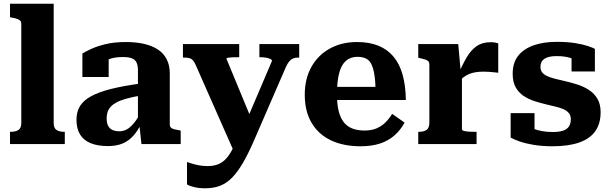

<svg xmlns="http://www.w3.org/2000/svg" viewBox="-20 -778 3297 1037"><path d="M270 -758V-114Q270 -86 285.5 -76Q301 -66 327 -66H330V0H34V-66H37Q64 -66 79.5 -76Q95 -86 95 -114V-650Q95 -660 89.5 -666Q84 -672 72.5 -676Q61 -680 43 -683L34 -685V-758Z M740 -327V-262Q694 -254 662 -245Q630 -236 609.5 -225Q589 -214 577.5 -201Q566 -188 561 -172.5Q556 -157 556 -139Q556 -114 564 -98.5Q572 -83 587.5 -76Q603 -69 624 -69Q646 -69 664.5 -79Q683 -89 701.5 -111Q720 -133 739 -167L745 -115Q725 -72 699.5 -44Q674 -16 641 -2.5Q608 11 563 11Q508 11 470 -4.5Q432 -20 412.5 -51.5Q393 -83 393 -131Q393 -174 412 -205Q431 -236 472.5 -258.5Q514 -281 579.5 -297.5Q645 -314 740 -327ZM744 0 732 -110 725 -109V-400Q725 -423 718 -439Q711 -455 693.5 -462.5Q676 -470 643 -470Q597 -470 566.5 -457.5Q536 -445 524 -429Q517 -435 516.5 -443Q516 -451 522 -459Q528 -467 539 -472.5Q550 -478 567 -478V-362H425V-489Q441 -499 472 -513.5Q503 -528 550 -539.5Q597 -551 660 -551Q714 -551 758 -541Q802 -531 833 -510.5Q864 -490 880.5 -457.5Q897 -425 897 -381V-106Q897 -95 903 -89Q909 -83 920.5 -80Q932 -77 950 -74L956 -72V0Z M1351 -103 1305 -22 1248 51 1037 -427Q1030 -443 1022 -452Q1014 -461 1002.5 -464Q991 -467 974 -467H968V-540H1272V-469H1267Q1251 -469 1236 -468.5Q1221 -468 1212 -466.5Q1203 -465 1203 -461ZM1351 -17Q1321 52 1292.5 101Q1264 150 1234.5 180.5Q1205 211 1169.5 225Q1134 239 1088 239Q1055 239 1028.5 232.5Q1002 226 990 218V97Q994 98 1010 103.5Q1026 109 1050 114Q1074 119 1100 119Q1128 119 1150.5 112Q1173 105 1192.5 87.5Q1212 70 1229.5 39Q1247 8 1264 -39L1292 -81L1449 -449Q1449 -455 1440 -459.5Q1431 -464 1417 -466.5Q1403 -469 1386 -469H1381V-540H1596V-467H1591Q1575 -467 1563.5 -462.5Q1552 -458 1543 -447.5Q1534 -437 1525 -418Z M1800 -267Q1800 -214 1809.5 -177Q1819 -140 1837.5 -117Q1856 -94 1884 -83.5Q1912 -73 1949 -73Q1987 -73 2014.5 -85Q2042 -97 2062.5 -117.5Q2083 -138 2098 -163L2165 -116Q2144 -76 2111 -47Q2078 -18 2033 -3Q1988 12 1927 12Q1835 12 1767.5 -20Q1700 -52 1663 -114.5Q1626 -177 1626 -266Q1626 -352 1661.5 -416Q1697 -480 1761 -515.5Q1825 -551 1908 -551Q1975 -551 2024 -531Q2073 -511 2105.5 -472Q2138 -433 2154.5 -374.5Q2171 -316 2172 -238H1758V-309H2030L2009 -281Q2008 -338 2002 -375Q1996 -412 1985 -433Q1974 -454 1955.5 -462.5Q1937 -471 1911 -471Q1885 -471 1864.5 -460.5Q1844 -450 1829.5 -426.5Q1815 -403 1807.5 -363.5Q1800 -324 1800 -267Z M2671 -544V-385Q2663 -386 2649.5 -387.5Q2636 -389 2620.5 -390Q2605 -391 2591 -391Q2569 -391 2549.5 -388Q2530 -385 2513.5 -378Q2497 -371 2483 -360.5Q2469 -350 2456 -333L2453 -371Q2477 -428 2500.5 -468Q2524 -508 2554.5 -529Q2585 -550 2630 -550Q2644 -550 2655 -548Q2666 -546 2671 -544ZM2239 0V-66H2242Q2269 -66 2284 -76.5Q2299 -87 2299 -116V-431Q2299 -441 2293.5 -447Q2288 -453 2277 -456.5Q2266 -460 2248 -464L2239 -466V-540H2455L2469 -384L2475 -387V-80Q2475 -74 2485.5 -71Q2496 -68 2512 -67Q2528 -66 2543 -66H2554V0Z M3063 -134Q3063 -154 3052.5 -167Q3042 -180 3024 -188Q3006 -196 2983 -201.5Q2960 -207 2935 -213Q2901 -221 2868 -231.5Q2835 -242 2808 -260Q2781 -278 2765 -307Q2749 -336 2749 -380Q2749 -439 2778.5 -476.5Q2808 -514 2861.5 -533Q2915 -552 2987 -552Q3045 -552 3087.5 -545Q3130 -538 3156.5 -529Q3183 -520 3193 -514V-392H3067V-488Q3082 -490 3090 -486Q3098 -482 3101 -475.5Q3104 -469 3103.5 -461Q3103 -453 3101 -445Q3089 -455 3072 -461.5Q3055 -468 3034 -471.5Q3013 -475 2987 -475Q2942 -475 2920.5 -460.5Q2899 -446 2899 -417Q2899 -398 2909 -386Q2919 -374 2937.5 -366Q2956 -358 2980 -352Q3004 -346 3031 -340Q3066 -332 3100 -321Q3134 -310 3162 -291.5Q3190 -273 3207 -244Q3224 -215 3224 -172Q3224 -111 3195.5 -70Q3167 -29 3109 -8.5Q3051 12 2964 12Q2908 12 2863 4.5Q2818 -3 2786.5 -14Q2755 -25 2738 -35V-167H2867V-39Q2848 -46 2837.5 -55.5Q2827 -65 2823.5 -75Q2820 -85 2822.5 -91.5Q2825 -98 2832 -98Q2845 -89 2864.5 -81.5Q2884 -74 2909.5 -69.5Q2935 -65 2965 -65Q2999 -65 3020.5 -72Q3042 -79 3052.5 -94.5Q3063 -110 3063 -134Z"/></svg>

Font: Roboto Serif
Style: Bold
Weight: 700
Designer: Greg Gazdowicz
Foundry: Commercial Type
Version: Version 1.008